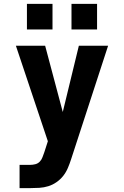

<svg xmlns="http://www.w3.org/2000/svg" viewBox="-20 -971 640 991"><path d="M81 0V-120H135Q149 -120 162.5 -123.5Q176 -127 185.5 -137Q195 -147 199.5 -160Q204 -173 209 -186L227 -242L62 -735H213L304 -393L387 -735H538L347 -149Q340 -127 330.5 -104.5Q321 -82 306.5 -63.5Q292 -45 272 -31Q252 -17 229.5 -10Q207 -3 183 -1.5Q159 0 135 0ZM349 -819V-951H481V-819ZM119 -819V-951H251V-819Z"/></svg>

Font: Iosevka SS04 Heavy Extended
Style: Regular
Weight: 900
Width: 7
Monospace: yes
Designer: Belleve Invis
Foundry: Belleve Invis
Version: Version 19.0.0; ttfautohint (v1.8.4)